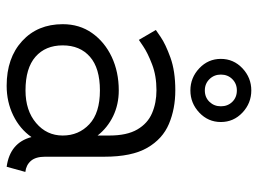

<svg xmlns="http://www.w3.org/2000/svg" viewBox="-122 -670 801 597"><g transform="rotate(90 278.5 -371.5)"><path d="M246.6 8.3Q160.2 8.3 107.7 -39.8Q55.2 -87.9 55.2 -166Q55.2 -218.3 82.8 -257.3Q110.4 -296.4 157 -318.4Q203.6 -340.3 261.2 -340.3Q304.7 -340.3 341.1 -322.8Q377.4 -305.2 401.4 -274.4V-311Q401.4 -365.7 382.6 -397.9Q363.8 -430.2 331.8 -443.8Q299.8 -457.5 260.7 -457.5Q215.3 -457.5 179.9 -443.8Q144.5 -430.2 124.3 -416.5Q104 -402.8 104 -402.8L73.2 -455.6Q73.2 -455.6 95.2 -470.7Q117.2 -485.8 159.2 -501Q201.2 -516.1 260.7 -516.1Q318.4 -516.1 365.2 -496.3Q412.1 -476.6 439.7 -428.7Q467.3 -380.9 467.3 -295.4V-111.3Q467.3 -82 480.2 -67.1Q493.2 -52.2 514.6 -49.8L498.5 8.3Q423.8 -2 406.2 -68.8Q380.9 -32.7 338.9 -12.2Q296.9 8.3 246.6 8.3ZM401.4 -166Q401.4 -215.8 366.2 -248.8Q331.1 -281.7 261.2 -281.7Q191.9 -281.7 156.5 -250.7Q121.1 -219.7 121.1 -166Q121.1 -112.3 156.5 -81.3Q191.9 -50.3 261.2 -50.3Q323.7 -50.3 362.5 -83.3Q401.4 -116.2 401.4 -166ZM163.1 -657.7Q163.1 -697.3 192.4 -724.9Q221.7 -752.4 261.2 -752.4Q300.8 -752.4 330.1 -724.9Q359.4 -697.3 359.4 -657.7Q359.4 -618.2 330.1 -590.6Q300.8 -563 261.2 -563Q221.7 -563 192.4 -590.6Q163.1 -618.2 163.1 -657.7ZM211.9 -657.7Q211.9 -636.7 226.1 -622.3Q240.2 -607.9 261.2 -607.9Q282.7 -607.9 296.6 -622.3Q310.5 -636.7 310.5 -657.7Q310.5 -679.2 296.6 -693.4Q282.7 -707.5 261.2 -707.5Q240.2 -707.5 226.1 -693.4Q211.9 -679.2 211.9 -657.7Z"/></g></svg>

Font: Giphurs Light
Style: Regular
Weight: 300
Version: Version 0.920; ttfautohint (v1.8.4.7-5d5b)